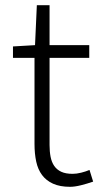

<svg xmlns="http://www.w3.org/2000/svg" viewBox="-20 -707 392 740"><path d="M250 13Q211 13 184.5 1Q158 -11 142 -32.5Q126 -54 119.5 -84.5Q113 -115 113 -152V-484H30V-528L115 -533L122 -687H171V-533H324V-484H171V-148Q171 -123 175 -102.5Q179 -82 189 -67.5Q199 -53 216 -45Q233 -37 260 -37Q275 -37 293 -41.5Q311 -46 325 -52L339 -7Q316 1 292 7Q268 13 250 13Z"/></svg>

Font: SpoqaHanSans-Light
Style: Regular
Weight: 300
Designer: [Spoqa Han Sans] Dong-huui Kim \uAE40 \uB3D9 \uD718  Younghwa Kang \uAC15 \uC601 \uD654  [Noto Sans] Ryoko NISHIZUKA \u8
Foundry: Spoqa (http://www.spoqa-han-sans.com)
Version: Version 2.000